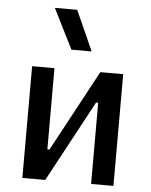

<svg xmlns="http://www.w3.org/2000/svg" viewBox="-55 -841 696 886"><g transform="rotate(5 293.0 -397.5)"><path d="M82 0H188L390.6 -376H400.4V0H503.9V-517.6H397.9L195.3 -141.6H185.5V-517.6H82ZM255.9 -609.4H349.6L266.6 -794.9H163.1Z"/></g></svg>

Font: Cascadia Code PL
Style: Regular
Weight: 400
Monospace: yes
Designer: Aaron Bell
Foundry: Saja Typeworks
Version: Version 2404.023